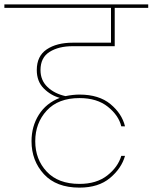

<svg xmlns="http://www.w3.org/2000/svg" viewBox="-55 -760 697 877"><path d="M516 -48Q500 9 447.5 53Q395 97 308 97Q202 97 145.5 35.5Q89 -26 89 -115Q89 -183 122.5 -236Q156 -289 218 -313Q177 -324 145 -356Q113 -388 113 -440Q113 -504 158.5 -534.5Q204 -565 277 -565H452V-724H-35V-740H622V-724H469V-549H277Q213 -549 171.5 -523Q130 -497 130 -440Q130 -393 162 -362.5Q194 -332 244 -321Q279 -328 308 -328Q397 -328 449.5 -284.5Q502 -241 516 -183H499Q487 -233 437.5 -272.5Q388 -312 308 -312Q211 -312 158.5 -255Q106 -198 106 -115Q106 -32 158.5 24Q211 80 308 80Q386 80 435 41.5Q484 3 499 -48Z"/></svg>

Font: SVN-Poppins Thin
Style: Regular
Weight: 100
Designer: Ninad Kale (Devanagari), Jonny Pinhorn (Latin)
Foundry: Indian Type Foundry
Version: Version 3.002 2017